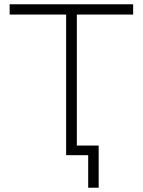

<svg xmlns="http://www.w3.org/2000/svg" viewBox="-20 -725 668 897"><path d="M392 152V0H289V-657H25V-705H602V-657H339V-45H441V152Z"/></svg>

Font: Nunito Sans 7pt ExtraLight
Style: Regular
Weight: 250
Designer: Vernon Adams
Foundry: Vernon Adams
Version: Version 3.101;gftools[0.9.27]